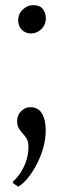

<svg xmlns="http://www.w3.org/2000/svg" viewBox="-20 -504 244 729"><path d="M97.5 -377Q77.5 -377 63.2 -390.5Q49 -404 49 -426.5Q49 -451.5 66.8 -468Q84.5 -484.5 106.5 -484.5Q131.5 -484.5 142.8 -469.5Q154 -454.5 154 -435Q154 -409.5 136.8 -393.2Q119.5 -377 97.5 -377ZM48.5 204.5 29 191V185.5Q45 171.5 58.5 151Q72 130.5 80 105.2Q88 80 88 53.5Q88 34.5 81.5 23.2Q75 12 66.5 3Q58 -6 51.5 -16.8Q45 -27.5 45 -44.5Q45 -67 60.5 -82Q76 -97 94 -97H97.5Q113.5 -97 126.2 -87.8Q139 -78.5 146.2 -58.5Q153.5 -38.5 153.5 -7Q153.5 23.5 144.5 56Q135.5 88.5 120.2 118.2Q105 148 86.5 171Q68 194 49.5 204.5Z"/></svg>

Font: Merriweather 96pt Light
Style: Regular
Weight: 300
Version: Version 2.100